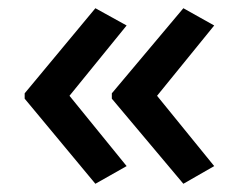

<svg xmlns="http://www.w3.org/2000/svg" viewBox="-20 -500 580 467"><path d="M40 -273 212 -480 288 -438 149 -267 288 -96 212 -53 40 -260ZM252 -273 426 -480 501 -438 362 -267 501 -96 426 -53 252 -260Z"/></svg>

Font: Noto Sans Tangsa Medium
Style: Regular
Weight: 500
Version: Version 1.504